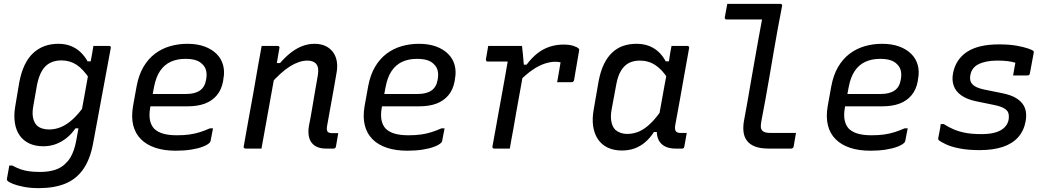

<svg xmlns="http://www.w3.org/2000/svg" viewBox="-20 -770 5440 995"><path d="M282 -543Q319 -543 347.5 -531.5Q376 -520 397.5 -499.5Q419 -479 434 -452H464L446 -359Q411 -412 376.5 -434.5Q342 -457 298 -457Q265 -457 239.5 -444Q214 -431 197.5 -403Q181 -375 172 -331L153 -223Q146 -186 151 -161Q156 -136 170 -121Q181 -110 197.5 -104.5Q214 -99 234 -99Q266 -99 296 -111.5Q326 -124 356 -151Q386 -178 418 -223L398 -105H371Q352 -77 327 -56.5Q302 -36 271.5 -24Q241 -12 204 -12Q163 -12 132 -26.5Q101 -41 82 -68Q63 -95 57 -133.5Q51 -172 59 -219L80 -344Q90 -396 108 -433.5Q126 -471 152 -495Q178 -519 210.5 -531Q243 -543 282 -543ZM464 -532Q485 -532 505 -532Q525 -532 545 -532Q549 -532 551 -530.5Q553 -529 554 -527Q555 -525 554 -521Q542 -454 530.5 -394Q519 -334 508.5 -275.5Q498 -217 486.5 -156.5Q475 -96 463 -30Q448 54 412 106Q376 158 318.5 181.5Q261 205 181 205Q139 205 104.5 198.5Q70 192 47.5 183Q25 174 18 166Q17 164 16 162Q15 160 16 156Q19 139 22 123Q25 107 28 88H44Q66 100 87.5 107.5Q109 115 133.5 118Q158 121 188 121Q231 121 264.5 110.5Q298 100 321 76Q335 63 345 46Q355 29 362.5 7.5Q370 -14 375 -41Q388 -111 398.5 -170Q409 -229 420 -287.5Q431 -346 443 -416Q447 -435 450.5 -454.5Q454 -474 457.5 -493Q461 -512 464 -532Z M951 -543Q1002 -543 1040 -529Q1078 -515 1102.5 -490.5Q1127 -466 1136 -433Q1145 -400 1138 -363L1136 -349Q1128 -305 1103.5 -276Q1079 -247 1041.5 -233Q1004 -219 952 -219Q928 -219 895 -219Q862 -219 823.5 -219Q785 -219 745 -219L708 -213L717 -283Q761 -283 800.5 -283Q840 -283 876 -283Q912 -283 945 -283Q990 -283 1016 -301Q1042 -319 1048 -357Q1053 -382 1048.5 -402.5Q1044 -423 1029 -437Q1016 -451 994.5 -458Q973 -465 941 -465Q898 -465 865 -450Q832 -435 810 -403Q788 -371 778 -318L758 -210Q752 -175 757 -148.5Q762 -122 778 -104Q796 -86 825 -77.5Q854 -69 897 -69Q934 -69 962 -73Q990 -77 1015.5 -85Q1041 -93 1068 -105H1084Q1081 -89 1077.5 -72Q1074 -55 1071 -38Q1070 -36 1069 -34Q1068 -32 1066 -30Q1055 -19 1030 -9.5Q1005 0 969.5 5.5Q934 11 891 11Q831 11 785.5 -4Q740 -19 710.5 -48.5Q681 -78 670.5 -120.5Q660 -163 669 -218L688 -323Q699 -382 723.5 -423.5Q748 -465 783 -491.5Q818 -518 861 -530.5Q904 -543 951 -543Z M1336 -532Q1352 -532 1366 -532Q1380 -532 1393.5 -532Q1407 -532 1419 -532Q1423 -532 1425 -530.5Q1427 -529 1428 -526.5Q1429 -524 1428 -521Q1417 -456 1405.5 -391Q1394 -326 1382 -260.5Q1370 -195 1358.5 -130Q1347 -65 1335 0Q1322 0 1308 0Q1294 0 1280 0Q1266 0 1252 0Q1250 0 1248 -1Q1246 -2 1244.5 -3.5Q1243 -5 1242.5 -7Q1242 -9 1243 -11Q1255 -81 1268 -151.5Q1281 -222 1293.5 -292Q1306 -362 1318 -433Q1324 -465 1328.5 -490.5Q1333 -516 1336 -532ZM1610 -543Q1643 -543 1667 -531.5Q1691 -520 1706 -499.5Q1721 -479 1725.5 -451.5Q1730 -424 1724 -392Q1716 -346 1708 -300Q1700 -254 1691.5 -209Q1683 -164 1675 -117Q1673 -105 1674 -98Q1675 -91 1679 -86Q1683 -83 1689 -81.5Q1695 -80 1702 -80Q1705 -80 1707.5 -80Q1710 -80 1712.5 -80Q1715 -80 1717 -80H1733Q1730 -62 1727 -45.5Q1724 -29 1721 -11Q1720 -5 1716.5 -2.5Q1713 0 1708 0Q1703 0 1691 0Q1679 0 1669 0Q1634 0 1612 -14.5Q1590 -29 1582.5 -55.5Q1575 -82 1581 -118Q1590 -162 1597 -204.5Q1604 -247 1611.5 -290.5Q1619 -334 1627 -379Q1634 -419 1619.5 -437.5Q1605 -456 1573 -456Q1552 -456 1529.5 -448.5Q1507 -441 1483.5 -426.5Q1460 -412 1434 -388.5Q1408 -365 1380 -333L1396 -443H1431Q1458 -474 1486.5 -496.5Q1515 -519 1546 -531Q1577 -543 1610 -543Z M2151 -543Q2202 -543 2240 -529Q2278 -515 2302.5 -490.5Q2327 -466 2336 -433Q2345 -400 2338 -363L2336 -349Q2328 -305 2303.5 -276Q2279 -247 2241.5 -233Q2204 -219 2152 -219Q2128 -219 2095 -219Q2062 -219 2023.5 -219Q1985 -219 1945 -219L1908 -213L1917 -283Q1961 -283 2000.5 -283Q2040 -283 2076 -283Q2112 -283 2145 -283Q2190 -283 2216 -301Q2242 -319 2248 -357Q2253 -382 2248.5 -402.5Q2244 -423 2229 -437Q2216 -451 2194.5 -458Q2173 -465 2141 -465Q2098 -465 2065 -450Q2032 -435 2010 -403Q1988 -371 1978 -318L1958 -210Q1952 -175 1957 -148.5Q1962 -122 1978 -104Q1996 -86 2025 -77.5Q2054 -69 2097 -69Q2134 -69 2162 -73Q2190 -77 2215.5 -85Q2241 -93 2268 -105H2284Q2281 -89 2277.5 -72Q2274 -55 2271 -38Q2270 -36 2269 -34Q2268 -32 2266 -30Q2255 -19 2230 -9.5Q2205 0 2169.5 5.5Q2134 11 2091 11Q2031 11 1985.5 -4Q1940 -19 1910.5 -48.5Q1881 -78 1870.5 -120.5Q1860 -163 1869 -218L1888 -323Q1899 -382 1923.5 -423.5Q1948 -465 1983 -491.5Q2018 -518 2061 -530.5Q2104 -543 2151 -543Z M2510 -532Q2522 -532 2539.5 -532Q2557 -532 2577 -532Q2597 -532 2617 -532Q2637 -532 2655 -532Q2673 -532 2685 -532Q2685 -532 2686.5 -520.5Q2688 -509 2689.5 -492Q2691 -475 2692.5 -458Q2694 -441 2695 -429Q2696 -417 2696 -417Q2690 -381 2683 -341.5Q2676 -302 2668.5 -261.5Q2661 -221 2654 -180.5Q2647 -140 2640 -100Q2635 -74 2630.5 -49Q2626 -24 2622 0Q2602 0 2582 0Q2562 0 2541 0Q2538 0 2535.5 -1.5Q2533 -3 2532.5 -5Q2532 -7 2532 -11Q2540 -52 2547.5 -96Q2555 -140 2563.5 -185.5Q2572 -231 2580 -276Q2588 -321 2596 -365Q2604 -409 2611 -451H2594Q2580 -451 2565.5 -451Q2551 -451 2536.5 -451Q2522 -451 2507 -451Q2504 -451 2502 -452.5Q2500 -454 2499 -456.5Q2498 -459 2498 -462Q2501 -479 2504 -496.5Q2507 -514 2510 -532ZM2900 -539Q2931 -539 2951 -532.5Q2971 -526 2978 -519Q2980 -518 2980.5 -516.5Q2981 -515 2981.5 -513.5Q2982 -512 2981.5 -510.5Q2981 -509 2981 -507L2955 -355Q2954 -352 2953 -350Q2952 -348 2950 -346.5Q2948 -345 2946 -344.5Q2944 -344 2941 -344Q2923 -344 2904.5 -344Q2886 -344 2867 -344L2870 -359Q2874 -381 2877.5 -402Q2881 -423 2885 -447Q2879 -448 2873 -449Q2867 -450 2858 -450Q2833 -450 2803.5 -440.5Q2774 -431 2740.5 -408.5Q2707 -386 2668 -346L2674 -435H2709Q2736 -471 2765.5 -494Q2795 -517 2829 -528Q2863 -539 2900 -539Z M3278 -543Q3314 -543 3342 -532.5Q3370 -522 3392 -502Q3414 -482 3430 -452H3457L3442 -361Q3413 -408 3377 -432Q3341 -456 3296 -456Q3263 -456 3239 -443.5Q3215 -431 3198.5 -404Q3182 -377 3174 -334L3150 -205Q3143 -168 3148 -141Q3153 -114 3168 -98Q3179 -88 3195 -82Q3211 -76 3231 -76Q3262 -76 3291.5 -88.5Q3321 -101 3352 -131Q3383 -161 3417 -212L3394 -86H3369Q3349 -55 3324 -33.5Q3299 -12 3269 -1Q3239 10 3203 10Q3161 10 3129.5 -5Q3098 -20 3079 -48Q3060 -76 3054 -115Q3048 -154 3057 -204L3082 -348Q3092 -401 3110 -438Q3128 -475 3153.5 -498.5Q3179 -522 3210.5 -532.5Q3242 -543 3278 -543ZM3460 -532Q3481 -532 3501 -532Q3521 -532 3542 -532Q3546 -532 3548 -530.5Q3550 -529 3551 -526.5Q3552 -524 3551 -520Q3539 -454 3527 -386Q3515 -318 3503 -251Q3491 -184 3479 -120Q3476 -100 3482 -90.5Q3488 -81 3507 -81Q3512 -81 3516.5 -81Q3521 -81 3524 -81H3539Q3536 -63 3532.5 -44.5Q3529 -26 3526 -9Q3525 -4 3522 -2Q3519 0 3515 0Q3509 0 3499 0Q3489 0 3480 0Q3444 0 3420.5 -14.5Q3397 -29 3388.5 -56Q3380 -83 3386 -120Q3396 -172 3405 -223.5Q3414 -275 3423.5 -326.5Q3433 -378 3443 -430Q3446 -445 3448 -461Q3450 -477 3453 -494.5Q3456 -512 3460 -532Z M3749 -750Q3776 -750 3803.5 -750Q3831 -750 3859 -750Q3887 -750 3914.5 -750Q3942 -750 3969.5 -750Q3997 -750 4024 -750Q4027 -750 4029 -749Q4031 -748 4032.5 -745.5Q4034 -743 4033 -739Q4022 -683 4011 -623Q4000 -563 3989.5 -501.5Q3979 -440 3968.5 -378.5Q3958 -317 3947 -256.5Q3936 -196 3925 -139Q3922 -120 3923 -110Q3924 -100 3931 -92Q3938 -86 3948 -83.5Q3958 -81 3976 -81Q3993 -81 4013 -81Q4033 -81 4052.5 -81Q4072 -81 4090 -81H4105Q4102 -63 4099 -46Q4096 -29 4093 -11Q4092 -7 4090 -4.5Q4088 -2 4085.5 -1Q4083 0 4080 0Q4074 0 4054 0Q4034 0 4009 0Q3984 0 3963 0Q3921 0 3893.5 -10.5Q3866 -21 3851.5 -40Q3837 -59 3833.5 -84.5Q3830 -110 3835 -141Q3845 -192 3854 -245.5Q3863 -299 3872.5 -353Q3882 -407 3891.5 -461Q3901 -515 3910.5 -568Q3920 -621 3929 -669H3913Q3886 -669 3857.5 -669Q3829 -669 3801 -669Q3773 -669 3745 -669Q3741 -669 3738 -672Q3735 -675 3736 -680Q3739 -697 3742.5 -715Q3746 -733 3749 -750Z M4551 -543Q4602 -543 4640 -529Q4678 -515 4702.5 -490.5Q4727 -466 4736 -433Q4745 -400 4738 -363L4736 -349Q4728 -305 4703.5 -276Q4679 -247 4641.5 -233Q4604 -219 4552 -219Q4528 -219 4495 -219Q4462 -219 4423.5 -219Q4385 -219 4345 -219L4308 -213L4317 -283Q4361 -283 4400.5 -283Q4440 -283 4476 -283Q4512 -283 4545 -283Q4590 -283 4616 -301Q4642 -319 4648 -357Q4653 -382 4648.5 -402.5Q4644 -423 4629 -437Q4616 -451 4594.5 -458Q4573 -465 4541 -465Q4498 -465 4465 -450Q4432 -435 4410 -403Q4388 -371 4378 -318L4358 -210Q4352 -175 4357 -148.5Q4362 -122 4378 -104Q4396 -86 4425 -77.5Q4454 -69 4497 -69Q4534 -69 4562 -73Q4590 -77 4615.5 -85Q4641 -93 4668 -105H4684Q4681 -89 4677.5 -72Q4674 -55 4671 -38Q4670 -36 4669 -34Q4668 -32 4666 -30Q4655 -19 4630 -9.5Q4605 0 4569.5 5.5Q4534 11 4491 11Q4431 11 4385.5 -4Q4340 -19 4310.5 -48.5Q4281 -78 4270.5 -120.5Q4260 -163 4269 -218L4288 -323Q4299 -382 4323.5 -423.5Q4348 -465 4383 -491.5Q4418 -518 4461 -530.5Q4504 -543 4551 -543Z M5157 -540Q5209 -540 5246.5 -533.5Q5284 -527 5307 -519Q5330 -511 5335 -506Q5337 -504 5337.5 -501.5Q5338 -499 5337 -496L5317 -389Q5316 -384 5313 -381.5Q5310 -379 5305 -379Q5286 -379 5267.5 -379Q5249 -379 5230 -379L5232 -389Q5234 -404 5237 -418Q5240 -432 5242 -445Q5222 -451 5199.5 -453.5Q5177 -456 5148 -456Q5117 -456 5092.5 -451Q5068 -446 5050.5 -437Q5033 -428 5022.5 -414Q5012 -400 5009 -382Q5005 -363 5010 -348.5Q5015 -334 5031.5 -323.5Q5048 -313 5080 -306L5169 -288Q5223 -278 5253 -257Q5283 -236 5292.5 -207Q5302 -178 5295 -141Q5286 -92 5256 -58.5Q5226 -25 5176 -8.5Q5126 8 5056 8Q4998 8 4954 -0.5Q4910 -9 4882.5 -22Q4855 -35 4844 -44Q4843 -46 4842.5 -48Q4842 -50 4842 -53Q4846 -75 4849.5 -92Q4853 -109 4855 -127H4871Q4897 -110 4925 -98.5Q4953 -87 4986.5 -81Q5020 -75 5065 -75Q5112 -75 5141.5 -84.5Q5171 -94 5187 -111Q5203 -128 5207 -150Q5210 -170 5205.5 -184.5Q5201 -199 5182 -209.5Q5163 -220 5127 -227L5039 -245Q4991 -255 4962 -275.5Q4933 -296 4922.5 -325.5Q4912 -355 4919 -391Q4926 -427 4944.5 -455Q4963 -483 4992.5 -502Q5022 -521 5063 -530.5Q5104 -540 5157 -540Z"/></svg>

Font: RecMonoLinear Nerd Font Mono
Style: Italic
Weight: 400
Italic angle: -10°
Monospace: yes
Version: Version 1.085; ttfautohint (v1.8.4.7-5d5b);Nerd Fonts 3.2.1